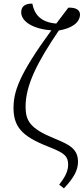

<svg xmlns="http://www.w3.org/2000/svg" viewBox="-20 -822 458 1051"><path d="M330 209C381 155 407 112 407 64C407 -9 357 -31 278 -64C147 -117 120 -159 120 -238C120 -355 183 -480 302 -655C377 -668 417 -700 418 -742C418 -765 399 -782 354 -780C331 -749 309 -720 288 -693C202 -700 168 -744 157 -802C128 -803 96 -794 96 -755C96 -703 163 -663 261 -656C80 -408 54 -318 54 -229C54 -111 123 -66 262 -12C334 17 353 35 353 79C353 116 335 149 304 189Z"/></svg>

Font: Noto Serif Light
Style: Regular
Weight: 300
Designer: Monotype Design Team
Foundry: Monotype Imaging Inc.
Version: Version 2.013